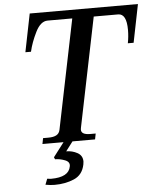

<svg xmlns="http://www.w3.org/2000/svg" viewBox="-61 -751 838 1025"><g transform="rotate(-5 358.5 -238.5)"><path d="M717 -700 676 -496H645Q652 -531 652 -567Q652 -654 607 -654H476L356 -67Q355 -64 355 -58Q355 -31 403 -31H432L426 0H305L267 50Q299 50 326.5 65Q354 80 354 112Q354 116 352 128Q341 183 294.5 203Q248 223 190 223Q168 223 141 218L153 187Q167 189 174 189Q269 189 279 132Q284 108 257 97.5Q230 87 204 87L199 76L257 0H144L150 -31H178Q206 -31 221.5 -39.5Q237 -48 241 -67L361 -654H229Q191 -654 164 -599.5Q137 -545 126 -496H96L137 -700Z"/></g></svg>

Font: Taviraj Medium
Style: Italic
Weight: 500
Italic angle: -12°
Designer: Katatrad Team
Foundry: CadsonDemak
Version: Version 1.001